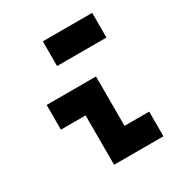

<svg xmlns="http://www.w3.org/2000/svg" viewBox="-162 -802 870 921"><g transform="rotate(-30 273.5 -342.0)"><path d="M205.1 -546.9V-683.6H478.5V-546.9ZM205.1 -273.4H68.4V-410.2H341.8V-136.7H478.5V0H205.1Z"/></g></svg>

Font: DatCub
Style: Bold
Weight: 700
Designer: GGBot
Version: 1.00